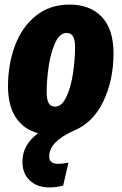

<svg xmlns="http://www.w3.org/2000/svg" viewBox="-20 -571 532 839"><path d="M303 0Q195 48 195 112Q195 145 233 145Q251 145 279 140L256 240Q227 248 195 248Q143 248 110.5 218Q78 188 78 136Q78 61 147 11Q84 -5 49.5 -57Q15 -109 15 -194Q15 -289 45 -370.5Q75 -452 136 -501.5Q197 -551 284 -551Q374 -551 425 -497Q476 -443 476 -338Q476 -221 431.5 -128Q387 -35 303 0ZM308 -364Q308 -397 299 -412Q290 -427 272 -427Q241 -427 221.5 -384.5Q202 -342 193 -282.5Q184 -223 184 -169Q184 -135 193 -120Q202 -105 220 -105Q250 -105 270 -147.5Q290 -190 299 -250.5Q308 -311 308 -364Z"/></svg>

Font: Fira Sans Extra Condensed ExtraBold
Style: Italic
Weight: 800
Width: 3
Italic angle: -8°
Designer: Carrois Corporate & Edenspiekermann AG
Foundry: Carrois Corporate GbR & Edenspiekermann AG
Version: Version 4.203